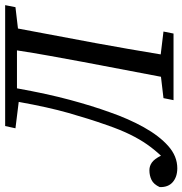

<svg xmlns="http://www.w3.org/2000/svg" viewBox="-26 -710 725 764"><g transform="rotate(-90 337.0 -327.5)"><path d="M50 15Q16 15 -5 -3Q-26 -21 -25 -55Q-14 -79 3.5 -87.5Q21 -96 42 -96Q59 -96 73 -86Q87 -76 100 -50Q125 -77 145 -105.5Q165 -134 184 -172.5Q203 -211 222 -266Q247 -337 270 -418Q293 -499 314 -616L209 -629L218 -670H699L691 -629L606 -619L548 -310Q536 -246 525 -181Q514 -116 503 -51L594 -40L586 0H321L329 -40L414 -50L473 -360Q485 -425 497 -491Q509 -557 519 -623H368Q346 -501 322 -412Q298 -323 273 -254Q247 -179 213 -118Q179 -57 138.5 -21Q98 15 50 15Z"/></g></svg>

Font: Source Serif Pro
Style: Italic
Weight: 400
Italic angle: -12°
Designer: Frank Grießhammer
Foundry: Adobe Systems Incorporated
Version: Version 3.001;hotconv 1.0.111;makeotfexe 2.5.65597